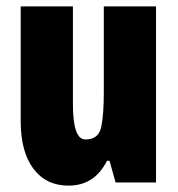

<svg xmlns="http://www.w3.org/2000/svg" viewBox="-20 -573 558 603"><path d="M306 -553V-280Q306 -214 298 -174.5Q290 -135 248 -135Q209 -135 209 -246V-553H45V-193Q45 -96 85 -43Q125 10 195 10Q277 10 316 -68H324L343 0H470V-553Z"/></svg>

Font: Noto Sans Display Condensed Black
Style: Regular
Weight: 900
Width: 3
Designer: Monotype Design team
Foundry: Monotype Imaging Inc.
Version: 1.000